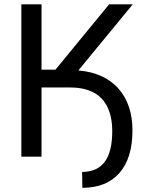

<svg xmlns="http://www.w3.org/2000/svg" viewBox="-20 -731 669 896"><path d="M173.8 0H79.6V-710.9H173.8V-405.8H238.8L489.3 -710.9H599.6L345.7 -402.3Q466.8 -391.6 532.5 -317.9Q598.1 -244.1 598.1 -122.1Q598.1 6.8 537.4 76.2Q476.6 145.5 364.3 145.5L363.3 71.3Q433.6 71.3 468.8 24.2Q503.9 -22.9 503.9 -121.1Q502.9 -219.7 454.3 -271Q405.8 -322.3 308.6 -322.8H173.8Z"/></svg>

Font: Roboto
Style: Regular
Weight: 400
Designer: Google
Version: Version 2.134; 2016; ttfautohint (v1.6)